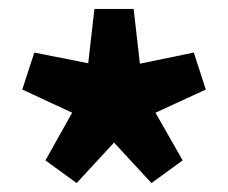

<svg xmlns="http://www.w3.org/2000/svg" viewBox="-20 -732 512 431"><path d="M152 -321 236 -412 320 -321 390 -372 329 -479 442 -531 415 -614 294 -589 280 -712H192L178 -590L57 -614L30 -531L142 -479L82 -372Z"/></svg>

Font: Giro Sans Black
Style: Regular
Weight: 900
Designer: Paul D. Hunt
Foundry: Adobe Systems Incorporated
Version: Version 1.000;PS 1.0;hotconv 1.0.88;makeotf.lib2.5.647800